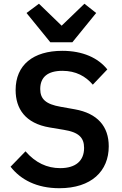

<svg xmlns="http://www.w3.org/2000/svg" viewBox="-20 -977 640 1009"><path d="M291.9 12.1C460.6 12.1 551.5 -78.1 551.5 -208.1C551.5 -311.8 493.3 -381.4 372.5 -402.7L299 -415.8C220.5 -429.3 191.4 -456.7 191.4 -509.2C191.4 -572.4 231.5 -604.8 307.9 -604.8C378.6 -604.8 430 -576.3 467.7 -532L544 -612.2C495.7 -672.6 415.5 -709.9 307.2 -709.9C154.8 -709.9 62.1 -636 62.1 -503.9C62.1 -406.6 111.9 -328.8 240.8 -307.2L315.7 -294.7C392.4 -282.3 421.9 -255 421.9 -199.6C421.9 -131.7 377.5 -93.4 296.5 -93.4C226.9 -93.4 166.2 -121.8 114 -181.8L35.5 -100.9C88.4 -33 172.9 12.1 291.9 12.1ZM119.3 -908.7 244.3 -755H360.4L485.4 -908.7L423.7 -957.4L304 -842L184.7 -957.4Z"/></svg>

Font: Margiela Mono SemiBold
Style: Regular
Weight: 600
Designer: Mike Abbink, Paul van der Laan, Pieter van Rosmalen
Foundry: Bold Monday
Version: Version 2.003 2021